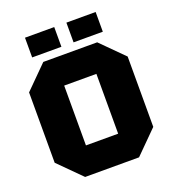

<svg xmlns="http://www.w3.org/2000/svg" viewBox="-153 -982 986 1098"><g transform="rotate(-20 340.0 -433.0)"><path d="M40 -136V-564L176 -700H504L640 -564V-136L504 0H176ZM242 -532V-168H438V-532ZM125 -746V-866H303V-746ZM377 -746V-866H555V-746Z"/></g></svg>

Font: Tektur ExtraBold
Style: Regular
Weight: 800
Designer: Adam Jagosz
Foundry: Adam Jagosz
Version: Version 1.005;gftools[0.9.30]